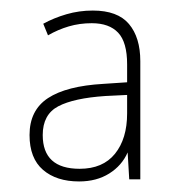

<svg xmlns="http://www.w3.org/2000/svg" viewBox="-20 -793 340 364"><path d="M156 -773Q203 -773 224.5 -747.5Q246 -722 246 -677V-453H225L222 -504Q211 -479 187 -464Q163 -449 130 -449Q87 -449 61.5 -471Q36 -493 36 -537Q36 -584 71 -607Q106 -630 176 -634L221 -637V-671Q221 -713 204 -731Q187 -749 154 -749Q131 -749 110.5 -743Q90 -737 71 -726L62 -748Q82 -759 106 -766Q130 -773 156 -773ZM180 -611Q120 -607 90.5 -591.5Q61 -576 61 -537Q61 -473 131 -473Q175 -473 198 -501.5Q221 -530 221 -578V-613Z"/></svg>

Font: Noto Sans Tamil UI SemiCondensed Thin
Style: Regular
Weight: 100
Width: 4
Designer: Jelle Bosma - Monotype Design Team
Foundry: Monotype Imaging Inc.
Version: Version 2.004; ttfautohint (v1.8.4.7-5d5b)